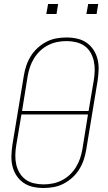

<svg xmlns="http://www.w3.org/2000/svg" viewBox="-20 -930 540 958"><path d="M197 8Q169 8 143 2Q117 -4 96.5 -18.5Q76 -33 62 -54.5Q48 -76 42 -101.5Q36 -127 37 -154Q38 -181 42 -208L99 -553Q103 -578 111.5 -603Q120 -628 134 -650.5Q148 -673 168.5 -691.5Q189 -710 212.5 -722Q236 -734 261.5 -738.5Q287 -743 312 -743Q340 -743 366 -737Q392 -731 412.5 -716.5Q433 -702 447 -680.5Q461 -659 467 -633.5Q473 -608 472 -581Q471 -554 467 -527L410 -182Q406 -157 397.5 -132Q389 -107 375 -84.5Q361 -62 340.5 -43.5Q320 -25 296.5 -13Q273 -1 247.5 3.5Q222 8 197 8ZM90 -376H422L448 -530Q452 -554 452.5 -578.5Q453 -603 448 -625.5Q443 -648 431.5 -668Q420 -688 401.5 -701Q383 -714 359.5 -719.5Q336 -725 312 -725Q289 -725 266 -720.5Q243 -716 221 -705Q199 -694 181 -677Q163 -660 150 -639Q137 -618 129.5 -595.5Q122 -573 118 -550ZM197 -10Q220 -10 243 -14.5Q266 -19 288 -30Q310 -41 328 -58Q346 -75 359 -96Q372 -117 379.5 -139.5Q387 -162 391 -185L419 -359H87L61 -205Q57 -181 56.5 -156.5Q56 -132 61 -109.5Q66 -87 78 -67Q90 -47 108 -34Q126 -21 149.5 -15.5Q173 -10 197 -10ZM411 -860 420 -910H470L462 -860ZM211 -860 220 -910H270L262 -860Z"/></svg>

Font: Iosevka SS04 Thin
Style: Italic
Weight: 100
Italic angle: -9°
Monospace: yes
Designer: Belleve Invis
Foundry: Belleve Invis
Version: Version 19.0.0; ttfautohint (v1.8.4)